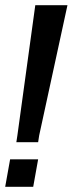

<svg xmlns="http://www.w3.org/2000/svg" viewBox="-30 -720 280 740"><path d="M37 -198 106 -700H230L121 -198L117 -172H33ZM9 -106H117L98 0H-10Z"/></svg>

Font: Cabin
Style: Italic
Weight: 400
Italic angle: -7°
Designer: Pablo Impallari
Foundry: Pablo Impallari. http://www.impallari.com Igino Marini. http://www.ikern.com
Version: Version 2.200